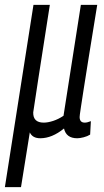

<svg xmlns="http://www.w3.org/2000/svg" viewBox="-51 -556 425 786"><path d="M-31 210 86 -536H153Q122 -339 106 -234.5Q90 -130 85 -96Q84 -54 128 -54Q145 -54 166.5 -61Q188 -68 209 -82L280 -536H347Q326 -407 312.5 -323Q299 -239 291.5 -190.5Q284 -142 280.5 -119Q277 -96 276 -88Q275 -80 275 -77Q275 -54 296 -54Q306 -54 321 -60L318 -5Q307 2 291.5 6Q276 10 265 10Q220 10 211 -30Q162 10 114 10Q82 10 71 -14L35 210Z"/></svg>

Font: Georama Condensed
Style: Italic
Weight: 400
Width: 3
Italic angle: -9°
Designer: Jean-Baptiste Levee
Foundry: Production Type
Version: Version 1.000